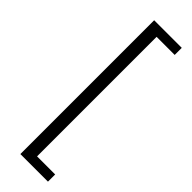

<svg xmlns="http://www.w3.org/2000/svg" viewBox="-319 -798 975 975"><g transform="rotate(45 169.0 -310.5)"><path d="M105.5 169.9V-791H303.7V-740.2H173.8V118.2H303.7V169.9Z"/></g></svg>

Font: Nasu
Style: Regular
Weight: 400
Designer: Ryoko NISHIZUKA (kana &amp; ideographs); Paul D. Hunt (Latin, Greek &amp; Cyrillic); Wenlong ZHANG (bopomofo); Sandoll C
Version: Version 2014.1215